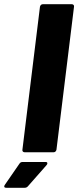

<svg xmlns="http://www.w3.org/2000/svg" viewBox="-98 -720 370 908"><path d="M8 -12 91 -688Q92 -693 95.5 -696.5Q99 -700 104 -700H242Q247 -700 250 -696.5Q253 -693 252 -688L169 -12Q168 -7 164.5 -3.5Q161 0 156 0H18Q13 0 10 -3.5Q7 -7 8 -12ZM-78 162Q-78 158 -75 154L-6 54Q-1 46 9 46H117Q126 46 126 52Q126 57 122 61L34 161Q28 168 19 168H-68Q-78 168 -78 162Z"/></svg>

Font: Barlow Condensed ExtraBold
Style: Italic
Weight: 800
Width: 3
Italic angle: -7°
Designer: Jeremy Tribby
Foundry: Tribby Type
Version: Version 1.408